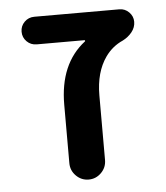

<svg xmlns="http://www.w3.org/2000/svg" viewBox="-44 -585 521 602"><g transform="rotate(-5 217.0 -283.5)"><path d="M237.3 -454.1Q238.3 -455.1 237.8 -456.5Q237.3 -458 236.3 -458H85.9Q67.4 -458 54.7 -470.7Q42 -483.4 42 -501.5Q42 -519.5 54.7 -532.2Q67.4 -544.9 85.9 -544.9H353.5Q371.1 -544.9 383.8 -532.2Q396.5 -519.5 396.5 -502Q396.5 -484.4 384.8 -469.7Q373 -455.1 355.5 -446.3Q322.3 -431.6 300.8 -401.4Q267.6 -354.5 267.6 -281.2V-78.1Q267.6 -54.7 251 -38.1Q234.4 -21.5 211.4 -21.5Q188.5 -21.5 171.9 -38.1Q155.3 -54.7 155.3 -78.1V-261.7Q155.3 -390.6 237.3 -454.1Z"/></g></svg>

Font: Gen Jyuu Gothic P Medium
Style: Regular
Weight: 500
Designer: [Source Han Sans]
Ryoko NISHIZUKA  (kana & ideographs); Paul D. Hunt (Latin, Greek & Cyrillic); Wenlong ZHANG  (bopomofo
Version: Version 1.002.20150607